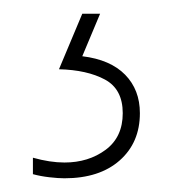

<svg xmlns="http://www.w3.org/2000/svg" viewBox="-20 -113 265 280"><path d="M184 52Q184 95 154.5 121Q125 147 74 147Q65 147 52 145.5Q39 144 28 141V117Q53 124 74 124Q109 124 134 105.5Q159 87 159 52Q159 17 133 3Q107 -11 66 -12L100 -93H126L100 -31Q141 -26 162.5 -4Q184 18 184 52Z"/></svg>

Font: Noto Sans Kannada UI ExtraCondensed Thin
Style: Regular
Weight: 100
Width: 2
Designer: Jelle Bosma - Monotype Design Team
Foundry: Monotype Imaging Inc.
Version: Version 2.005; ttfautohint (v1.8.4.7-5d5b)